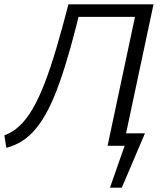

<svg xmlns="http://www.w3.org/2000/svg" viewBox="-23 -678 771 893"><path d="M535.8 0V-58H651.2L621.6 0ZM488.4 195 577 -58H651.2L543.5 195ZM6.5 9.5 -2.7 -48.5Q36 -62.4 68.4 -92.9Q100.8 -123.4 129.5 -172.9Q158.2 -222.5 185 -291.9Q211.7 -361.3 238.7 -452.2Q265.6 -543.2 295.4 -658H356.5Q329.7 -544.5 304.1 -453.7Q278.5 -362.9 253.4 -292.3Q228.3 -221.7 201.7 -169.7Q175.2 -117.7 145.3 -81.4Q115.5 -45.1 81.2 -23Q47 -0.9 6.5 9.5ZM477.3 0 617.3 -658H691L551 0ZM314.2 -599.5 326.5 -658H655.5L643.2 -599.5Z"/></svg>

Font: Ysabeau
Style: Bold Italic
Weight: 700
Italic angle: -12°
Designer: Christian Thalmann (Catharsis Fonts)
Version: Version 2.002